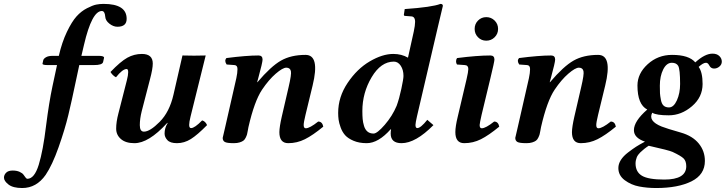

<svg xmlns="http://www.w3.org/2000/svg" viewBox="-113 -718 3689 976"><path d="M176.8 -387.2H128.9Q103 -387.2 103 -394Q106 -407.2 106.9 -412.1Q108.9 -419.9 120.8 -427Q132.8 -434.1 154.8 -434.1H186Q202.1 -503.9 227.1 -555.9Q252 -607.9 275.9 -634.5Q299.8 -661.1 328.9 -676Q357.9 -690.9 376 -694.6Q394 -698.2 413.1 -698.2Q531.2 -698.2 530.8 -622.1Q530.8 -582 483.9 -582Q462.9 -582 442.9 -597.9Q422.9 -613.8 421.9 -633.8Q419.9 -661.6 404.8 -662.1Q354 -662.1 314 -490.2Q306.2 -455.1 300.8 -434.1H388.2Q416 -434.1 416 -424.8L411.1 -402.8Q407.2 -386.7 362.8 -387.2H290Q288.1 -380.4 270 -293.7Q252 -207 234.4 -133.5Q216.8 -60.1 184.8 30.5Q152.8 121.1 119.1 170.9Q72.3 237.8 0 237.8Q-46.9 237.8 -69.8 220Q-92.8 202.1 -92.8 185.1Q-92.8 170.9 -81.8 159.9Q-70.8 148.9 -48.8 148.9Q-27.8 148.9 -13.4 155.5Q1 162.1 6.6 170.2Q12.2 178.2 17.1 184.6Q22 190.9 25.9 190.9Q62 190.9 84 119.4Q106 47.9 121.1 -78.1Q136.2 -197.3 153.8 -279.8Z M649.4 -314.9 607.4 -152.8Q597.7 -113.8 597.7 -82Q597.7 -48.8 618.7 -48.8Q649.4 -48.8 699 -98.9Q748.5 -148.9 768.6 -235.8Q799.3 -372.1 814.5 -436Q872.6 -434.1 932.6 -436L855.5 -125Q848.6 -97.2 848.6 -83Q848.6 -66.9 858.4 -66.9Q876.5 -66.9 914.6 -106Q931.6 -101.1 939.5 -82Q890.6 -32.2 857.2 -11.2Q823.7 9.8 786.6 9.8Q752.4 9.8 738 -5.6Q723.6 -21 723.6 -39.1Q723.6 -66.9 738.8 -91.8Q739.3 -92.3 739.3 -93.3Q738.3 -94.2 735.8 -91.8Q642.1 10.3 569.8 9.8Q525.9 9.8 501.7 -11.2Q477.5 -32.2 477.5 -64Q477.5 -98.1 488.8 -141.1L531.7 -309.1Q538.6 -335.9 538.6 -351.1Q538.6 -367.2 530.8 -367.2Q509.8 -367.2 476.6 -325.2Q459.5 -334 448.7 -352.1Q499.5 -405.3 534.2 -424.6Q568.8 -443.8 608.4 -443.8Q663.6 -443.8 663.6 -395Q663.6 -368.2 649.4 -314.9Z M1319.3 -125 1354 -274.9Q1369.6 -341.3 1365.7 -356.4Q1361.8 -374 1342.3 -374Q1324.2 -374 1288.8 -343.5Q1253.4 -313 1219.2 -262.2Q1180.2 -204.1 1149.9 -71.8Q1148.9 -67.4 1146.7 -54.4Q1144.5 -41.5 1142.8 -35.2Q1141.1 -28.8 1136.2 -18.6Q1131.3 -8.3 1124.5 -3.2Q1117.7 2 1105.2 5.9Q1092.8 9.8 1076.2 9.8Q1040 9.8 1029.5 3.4Q1019 -2.9 1019 -17.1Q1019 -19 1031.7 -71.8L1088.4 -320.8Q1094.2 -347.7 1094.2 -366.9Q1094.2 -386.2 1079.1 -387.2L1039.1 -390.1Q1025.9 -409.2 1038.1 -422.9Q1140.1 -436 1201.2 -436Q1221.7 -436 1221.7 -415Q1221.7 -400.9 1199.7 -320.3L1194.3 -300.8L1195.3 -299.8Q1264.2 -380.9 1315.2 -409.9Q1366.2 -439 1440.2 -439Q1514.2 -439 1476.1 -283.2L1439.9 -133.8Q1430.7 -95.7 1430.7 -82.5Q1430.7 -65.9 1441.4 -65.9Q1461.4 -65.9 1504.4 -100.1Q1525.4 -100.1 1530.3 -74.2Q1477.1 -30.3 1437 -10.3Q1397 9.8 1352.1 9.8Q1307.1 9.8 1307.1 -46.4Q1307.6 -73.7 1319.3 -125Z M1938 -332Q1938 -362.8 1924.1 -383.8Q1910.2 -404.8 1889.2 -404.8Q1823.2 -404.8 1776.1 -325.4Q1729 -246.1 1729 -153.8Q1729 -129.9 1730.5 -113Q1731.9 -96.2 1737.5 -77.6Q1743.2 -59.1 1755.1 -49.1Q1767.1 -39.1 1786.1 -39.1Q1804.2 -39.1 1842.8 -83.5Q1881.3 -127.9 1903.3 -180.2Q1916.5 -216.3 1927.2 -266.6Q1938 -316.9 1938 -332ZM2113.3 -583 2006.3 -125Q1999.5 -95.2 1999 -83Q1999 -66.9 2008.3 -66.9Q2025.4 -66.9 2059.1 -108.9L2090.3 -82Q1999.5 9.8 1928.2 9.8Q1873 9.8 1873 -39.1Q1873 -50.3 1875 -60.1L1873 -61Q1810.1 9.8 1751 9.8Q1712.9 9.8 1684.6 -2.2Q1656.2 -14.2 1641.6 -30.5Q1627 -46.9 1618.7 -69.8Q1610.4 -92.8 1608.2 -109.4Q1606 -126 1606 -144Q1606 -225.1 1654.1 -296.6Q1702.1 -368.2 1766.6 -406Q1831.1 -443.8 1886.2 -443.8Q1928.2 -443.8 1960.9 -424.8L1990.2 -557.1Q1997.1 -589.4 1997.1 -606.9Q1997.1 -634.8 1976.1 -634.8L1945.3 -637.2Q1940.4 -637.2 1939.9 -642.1L1944.3 -671.9Q2083.5 -681.6 2126 -698.2Q2138.2 -698.2 2138.2 -688Q2128.4 -647 2113.3 -583Z M2316.9 -528.6Q2299.8 -545.9 2299.8 -571Q2299.8 -596.2 2316.9 -613.5Q2334 -630.9 2358.9 -630.9Q2383.8 -630.9 2401.4 -613.5Q2418.9 -596.2 2418.9 -571Q2418.9 -545.9 2401.4 -528.6Q2383.8 -511.2 2358.9 -511.2Q2334 -511.2 2316.9 -528.6ZM2379.9 -320.3 2335 -133.8Q2325.7 -92.8 2325.2 -82.5Q2325.2 -65.9 2335.9 -65.9Q2356 -65.9 2398.9 -100.1Q2419.9 -100.1 2424.8 -74.2Q2371.6 -30.3 2331.8 -10.3Q2292 9.8 2246.8 9.8Q2201.7 9.8 2201.7 -46.4Q2201.7 -74.7 2213.9 -125L2258.8 -315.9Q2267.6 -354 2267.6 -367.2Q2267.6 -386.2 2250 -387.2L2210 -390.1Q2205.1 -397 2205.3 -407Q2205.6 -417 2210.9 -422.9Q2313 -436 2379.9 -436Q2400.4 -436 2400.4 -415Q2399.9 -403.3 2379.9 -320.3Z M2806.6 -125 2841.3 -274.9Q2856.9 -341.3 2853 -356.4Q2849.1 -374 2829.6 -374Q2811.5 -374 2776.1 -343.5Q2740.7 -313 2706.5 -262.2Q2667.5 -204.1 2637.2 -71.8Q2636.2 -67.4 2634 -54.4Q2631.8 -41.5 2630.1 -35.2Q2628.4 -28.8 2623.5 -18.6Q2618.7 -8.3 2611.8 -3.2Q2605 2 2592.5 5.9Q2580.1 9.8 2563.5 9.8Q2527.3 9.8 2516.8 3.4Q2506.3 -2.9 2506.3 -17.1Q2506.3 -19 2519 -71.8L2575.7 -320.8Q2581.5 -347.7 2581.5 -366.9Q2581.5 -386.2 2566.4 -387.2L2526.4 -390.1Q2513.2 -409.2 2525.4 -422.9Q2627.4 -436 2688.5 -436Q2709 -436 2709 -415Q2709 -400.9 2687 -320.3L2681.6 -300.8L2682.6 -299.8Q2751.5 -380.9 2802.5 -409.9Q2853.5 -439 2927.5 -439Q3001.5 -439 2963.4 -283.2L2927.2 -133.8Q2918 -95.7 2918 -82.5Q2918 -65.9 2928.7 -65.9Q2948.7 -65.9 2991.7 -100.1Q3012.7 -100.1 3017.6 -74.2Q2964.4 -30.3 2924.3 -10.3Q2884.3 9.8 2839.4 9.8Q2794.4 9.8 2794.4 -46.4Q2794.9 -73.7 2806.6 -125Z M3184.6 22.9Q3182.6 23.9 3174.6 29.5Q3166.5 35.2 3163.1 38.1Q3159.7 41 3152.6 47.1Q3145.5 53.2 3141.4 57.1Q3137.2 61 3131.8 68.1Q3126.5 75.2 3124 81.5Q3121.6 87.9 3119.6 95.9Q3117.7 104 3117.7 112.8Q3117.7 155.8 3150.1 175.3Q3182.6 194.8 3263.7 194.8Q3375.5 194.8 3375.5 127Q3375.5 101.1 3362.1 87.6Q3348.6 74.2 3305.7 54.2Q3287.6 45.9 3184.6 22.9ZM3458.5 -291Q3458.5 -224.1 3404.5 -178Q3350.6 -131.8 3286.6 -131.8Q3223.6 -131.8 3202.6 -145Q3180.2 -103 3250.5 -74.7Q3273.4 -65.4 3348.6 -43.9Q3407.7 -26.9 3439 11.5Q3470.2 49.8 3470.2 100.1Q3470.2 169.9 3401.9 203.9Q3333.5 237.8 3222.7 237.8Q3176.8 237.8 3136 230Q3095.2 222.2 3062.7 198Q3030.3 173.8 3030.3 136.2Q3030.3 115.2 3043 95.2Q3055.7 75.2 3080.1 56.6Q3104.5 38.1 3120.8 27.6Q3137.2 17.1 3165.5 2Q3109.4 -17.1 3109.4 -56.2Q3109.4 -102.1 3177.2 -161.1Q3127.4 -187 3127.4 -283.2Q3127.4 -344.2 3179.4 -391.6Q3231.4 -439 3303.2 -439Q3389.2 -439 3421.4 -400.9Q3470.2 -445.3 3508.8 -445.3Q3531.2 -445.3 3543.7 -433.1Q3556.2 -420.9 3556.2 -404.8Q3556.2 -390.1 3544.2 -379.9Q3532.2 -369.6 3517.6 -369.6Q3514.2 -369.6 3511 -370.1Q3507.8 -370.6 3505.4 -372.1Q3502.9 -373.5 3501.2 -374.5Q3499.5 -375.5 3497.6 -377.9Q3495.6 -380.4 3494.9 -381.6Q3494.1 -382.8 3492.4 -385.5Q3490.7 -388.2 3490.2 -389.2Q3484.4 -398.9 3475.6 -398.9Q3461.4 -398.9 3438.5 -377.9Q3458.5 -351.1 3458.5 -291ZM3344.2 -291Q3344.2 -366.2 3334.5 -383.3Q3325.2 -398.9 3302.2 -398.9Q3275.4 -398.9 3258.3 -365Q3241.2 -331.1 3241.2 -282.2Q3241.2 -256.3 3241.9 -243.7Q3242.7 -231 3246.6 -210.4Q3250.5 -189.9 3260.5 -180.9Q3270.5 -171.9 3287.6 -171.9Q3311.5 -171.9 3327.9 -208Q3344.2 -244.1 3344.2 -291Z"/></svg>

Font: Linux Libertine
Style: Semibold Italic
Weight: 600
Italic angle: -11.5°
Designer: Philipp H. Poll
Foundry: Philipp H. Poll
Version: Version 5.1.2 ; ttfautohint (v0.9)